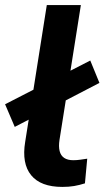

<svg xmlns="http://www.w3.org/2000/svg" viewBox="-34 -725 411 755"><path d="M211 10Q126 10 88.5 -36Q51 -82 65 -167L150 -705H284L200 -175Q196 -149 200.5 -131Q205 -113 218.5 -104Q232 -95 254 -95Q268 -95 281.5 -97Q295 -99 309 -101L300 -4Q278 3 257.5 6.5Q237 10 211 10ZM24 -226 -14 -315 321 -487 357 -399Z"/></svg>

Font: Nunito Sans 8pt
Style: Bold Italic
Weight: 700
Italic angle: -9°
Version: Version 3.101;gftools[0.9.27]